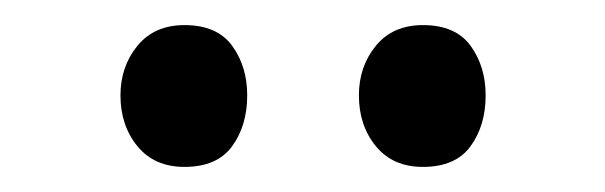

<svg xmlns="http://www.w3.org/2000/svg" viewBox="-20 -692 482 153"><path d="M127 -559Q103 -559 89.5 -575.5Q76 -592 76 -616Q76 -639 89.5 -655.5Q103 -672 127 -672Q153 -672 165 -655.5Q177 -639 177 -616Q177 -592 165 -575.5Q153 -559 127 -559ZM317 -559Q293 -559 279.5 -575.5Q266 -592 266 -616Q266 -639 279.5 -655.5Q293 -672 317 -672Q343 -672 355 -655.5Q367 -639 367 -616Q367 -592 355 -575.5Q343 -559 317 -559Z"/></svg>

Font: Baskervville
Style: Regular
Weight: 400
Designer: Alexis Faudot, Rémi Forte, Morgane Pierson, Rafael Ribas, Tanguy Vanlaeys, Rosalie Wagner, Thomas Huot-Marchand
Foundry: ANRT
Version: Version 1.100